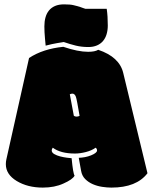

<svg xmlns="http://www.w3.org/2000/svg" viewBox="-20 -852 699 881"><path d="M318.8 -320.8Q323.7 -316.9 331.1 -316.9Q338.4 -316.9 345.2 -320.3Q338.9 -357.4 334.7 -379.4Q330.6 -401.4 328.1 -408.2Q322.8 -422.4 312 -422.4Q307.1 -422.4 300.3 -419.4ZM222.2 -174.3Q217.3 -168 217.3 -161.6Q217.3 -151.9 229 -145Q240.7 -138.2 256.1 -134.3Q271.5 -130.4 286.6 -128.4Q301.8 -126.5 308.6 -126Q315.4 -55.2 322.3 -45.9Q313 -28.3 271 -9.8Q230.5 8.8 176.3 8.8Q106.9 8.8 56.6 -21.5Q6.8 -51.8 6.8 -98.6Q6.8 -110.4 9.3 -121.1L113.3 -585.9Q177.2 -627.9 270.5 -637.2Q337.9 -614.3 384.3 -614.3Q415.5 -614.3 430.7 -623.5Q527.8 -590.8 545.4 -517.6L656.7 -57.1Q606.4 8.8 491.2 8.8Q471.7 8.8 449 5.4Q426.3 2 406 -6.8Q385.7 -15.6 370.8 -30.5Q356 -45.4 352.1 -68.4L341.3 -127.9Q356 -128.4 370.1 -131.1Q384.3 -133.8 397.9 -139.2Q425.3 -150.4 425.3 -161.6Q425.3 -169.4 418.9 -174.3Q400.4 -161.1 373.8 -154.3Q347.2 -147.5 323.7 -147.5Q257.8 -147.5 222.2 -174.3ZM474.6 -734.9Q474.6 -713.4 469.2 -695.3Q463.9 -677.2 452.9 -664.1Q441.9 -650.9 425 -643.6Q408.2 -636.2 385.3 -636.2Q354.5 -636.2 327.6 -642.8Q300.8 -649.4 272.5 -659.2Q238.3 -653.8 217.5 -649.4Q196.8 -645 189.5 -642.6Q189.5 -643.1 186.5 -674.3Q183.6 -705.1 183.6 -731Q183.6 -753.4 188.7 -772Q193.8 -790.5 204.8 -804Q215.8 -817.4 232.9 -824.7Q250 -832 273.9 -832Q303.2 -832 318.1 -828.1Q333 -824.2 337.4 -823.2Q339.8 -822.3 341.8 -821.8Q343.8 -821.3 345.7 -820.8Q349.6 -819.3 357.7 -816.4Q365.7 -813.5 372.1 -811.5H469.7Q472.2 -794.4 473.4 -775.4Q474.6 -756.3 474.6 -734.9Z"/></svg>

Font: Modak sl
Style: Regular
Weight: 400
Designer: Sarang Kulkarni, Maithili Shingre, Noopur Datye
Foundry: Ek Type
Version: Version 1.036;PS Version 1.000;hotconv 1.0.79;makeotf.lib2.5